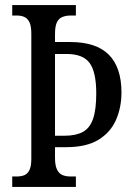

<svg xmlns="http://www.w3.org/2000/svg" viewBox="-20 -734 526 754"><path d="M28 0V-41H47Q63 -41 75.5 -46Q88 -51 95.5 -66Q103 -81 103 -110V-602Q103 -632 95.5 -647Q88 -662 75.5 -667.5Q63 -673 47 -673H28V-714H278V-673H256Q240 -673 225.5 -667.5Q211 -662 203.5 -646.5Q196 -631 196 -600V-569H255Q358 -569 407.5 -519Q457 -469 457 -371Q457 -312 435.5 -263Q414 -214 366.5 -185Q319 -156 239 -156H196V-114Q196 -84 204 -68Q212 -52 225.5 -46.5Q239 -41 256 -41H278V0ZM234 -201Q278 -201 305.5 -216Q333 -231 345.5 -267.5Q358 -304 358 -367Q358 -451 332 -486.5Q306 -522 242 -522H196V-201Z"/></svg>

Font: Noto Serif ExtraCondensed
Style: Regular
Weight: 400
Width: 2
Designer: Monotype Design Team
Foundry: Monotype Imaging Inc.
Version: Version 2.013